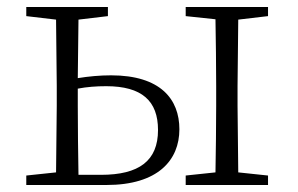

<svg xmlns="http://www.w3.org/2000/svg" viewBox="-20 -528 851 548"><path d="M55 0H284C431 0 492 -71 492 -159C492 -245 438 -313 297 -313C265 -313 233 -310 202 -305L204 -472L288 -482V-508H55V-482L140 -472L142 -283V-226L140 -36L55 -27ZM202 -275C228 -280 255 -282 283 -282C385 -282 431 -240 431 -157C431 -69 377 -29 268 -29H204C203 -84 202 -169 202 -226ZM510 -482 595 -473C596 -418 597 -336 597 -283V-226C597 -172 596 -90 595 -36L510 -27V0H745V-27L660 -36L658 -226V-283L660 -472L745 -482V-508H510Z"/></svg>

Font: Noto Serif CJK HK ExtraLight
Style: Regular
Weight: 200
Designer: Ryoko NISHIZUKA 西塚涼子 (kana & ideographs); Frank Grießhammer (Latin, Greek & Cyrillic); Wenlong ZHANG 张文龙 (bopomofo); San
Foundry: Adobe
Version: Version 2.001;hotconv 1.1.0;makeotfexe 2.6.0